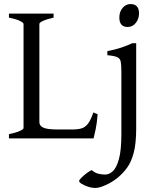

<svg xmlns="http://www.w3.org/2000/svg" viewBox="-20 -682 775 946"><path d="M461 -119Q458 -77 451.5 -46Q445 -15 441 0H24V-21Q58 -28 77 -36.5Q96 -45 96 -51V-564Q96 -570 78 -579Q60 -588 24 -595V-615H244V-595Q212 -588 193 -579.5Q174 -571 174 -564V-80Q174 -63 192.5 -53.5Q211 -44 265 -44H334Q364 -44 382 -49.5Q400 -55 413.5 -72.5Q427 -90 440 -128ZM609 -549Q568 -549 568 -596Q568 -624 584 -643Q600 -662 623 -662Q665 -662 665 -616Q665 -589 649 -569Q633 -549 609 -549ZM651 -49Q651 26 638.5 72Q626 118 605 146Q584 174 558 195Q532 216 500.5 230Q469 244 451 244Q431 244 412.5 237.5Q394 231 382 223.5Q370 216 370 210Q370 204 381.5 193Q393 182 407.5 171Q422 160 432 156Q448 170 464.5 174Q481 178 499 178Q518 178 536 161.5Q554 145 566 101.5Q578 58 578 -21V-327Q578 -361 575 -377.5Q572 -394 557.5 -400.5Q543 -407 509 -410V-430Q549 -438 576 -447Q603 -456 632 -469H651Z"/></svg>

Font: ChillKai
Style: Regular
Weight: 400
Designer: ChillType
Foundry: 寒蝉字型
Version: Version 2.000